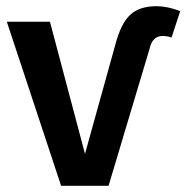

<svg xmlns="http://www.w3.org/2000/svg" viewBox="-20 -599 601 619"><path d="M330 0H177L2 -529H141L254 -103L351 -452Q369 -522 399 -550.5Q429 -579 484 -579Q521 -579 561 -563L533 -478Q520 -483 504 -483Q471 -483 462 -441Z"/></svg>

Font: Trujillo Medium
Style: Regular
Weight: 500
Designer: Fira Sans original fonts by bBox Type GmbH, Carrois Corporate GbR, & Edenspiekermann AG / Changes by Cristiano Sobral
Foundry: Fira Sans original fonts by bBox Type GmbH, Carrois Corporate GbR, & Edenspiekermann AG / Changes by Cristiano Sobral
Version: Version 4.301;October 17, 2021;FontCreator 14.0.0.2814 64-bi